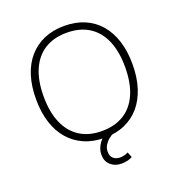

<svg xmlns="http://www.w3.org/2000/svg" viewBox="-157 -843 1084 1163"><g transform="rotate(-20 385.0 -261.5)"><path d="M385 8Q313 8 255.5 -17Q198 -42 157.5 -88.5Q117 -135 95.5 -201.5Q74 -268 74 -353Q74 -437 95 -503.5Q116 -570 156.5 -616.5Q197 -663 254.5 -688Q312 -713 385 -713Q458 -713 515.5 -688.5Q573 -664 613.5 -617Q654 -570 675 -503.5Q696 -437 696 -354Q696 -269 674.5 -202Q653 -135 613 -88.5Q573 -42 515.5 -17Q458 8 385 8ZM385 -36Q468 -36 527 -72.5Q586 -109 617 -180Q648 -251 648 -353Q648 -455 617 -525.5Q586 -596 527.5 -632.5Q469 -669 385 -669Q302 -669 243.5 -632.5Q185 -596 154 -525.5Q123 -455 123 -353Q123 -252 154 -181Q185 -110 243.5 -73Q302 -36 385 -36ZM428 190Q386 190 358.5 165Q331 140 331 98Q331 60 355.5 25.5Q380 -9 423 -31L445 0Q430 6 413.5 19Q397 32 385 51Q373 70 373 93Q373 124 390.5 138Q408 152 433 152Q445 152 458.5 149Q472 146 485 139L499 173Q489 180 470 185Q451 190 428 190Z"/></g></svg>

Font: Nunito Sans 10pt ExtraLight
Style: Regular
Weight: 250
Designer: Vernon Adams
Foundry: Vernon Adams
Version: Version 3.101;gftools[0.9.27]